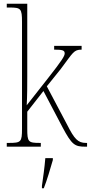

<svg xmlns="http://www.w3.org/2000/svg" viewBox="-20 -780 483 1021"><path d="M16 0H197V-20H192C130 -20 125 -25 125 -95V-186L211 -296L312 -104C362 -10 377 0 434 0H443V-20H437C394 -20 375 -42 338 -115L229 -321L303 -413C369 -501 372 -516 414 -516V-536H268V-516C311 -516 324 -513 324 -496C324 -482 309 -458 236 -365L122 -220C125 -268 125 -332 125 -373V-760H16V-740H30C91 -740 97 -735 97 -663V-95C97 -25 92 -20 27 -20H16ZM203 208V221H213C229 181 249 113 261 71V61H221C217 111 210 159 203 208Z"/></svg>

Font: Noto Serif Georgian Condensed Thin
Style: Regular
Weight: 100
Width: 3
Designer: Monotype Design Team, Akaki Razmadze
Foundry: Google LLC
Version: Version 2.003